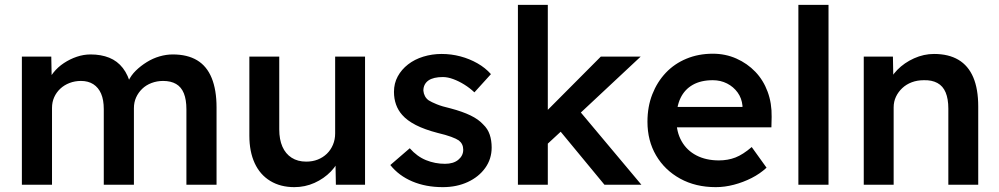

<svg xmlns="http://www.w3.org/2000/svg" viewBox="-20 -760 4111 790"><path d="M70 0V-527H191L193 -421L173 -413Q182 -439 200 -461.5Q218 -484 243 -500.5Q268 -517 296 -526.5Q324 -536 353 -536Q396 -536 429.5 -522.5Q463 -509 485.5 -480Q508 -451 519 -406L500 -410L508 -426Q519 -450 539 -469.5Q559 -489 584 -504.5Q609 -520 636.5 -528Q664 -536 691 -536Q751 -536 791 -512Q831 -488 851 -439Q871 -390 871 -318V0H747V-310Q747 -350 736.5 -376Q726 -402 704.5 -414.5Q683 -427 651 -427Q626 -427 603.5 -418.5Q581 -410 565 -394.5Q549 -379 540 -359Q531 -339 531 -315V0H407V-311Q407 -349 396 -374.5Q385 -400 364 -413.5Q343 -427 313 -427Q288 -427 266 -418.5Q244 -410 228 -395Q212 -380 203 -360Q194 -340 194 -316V0Z M1006 -202V-527H1129V-228Q1129 -186 1142 -156.5Q1155 -127 1180 -111Q1205 -95 1240 -95Q1266 -95 1287.5 -103.5Q1309 -112 1325 -127.5Q1341 -143 1350 -164.5Q1359 -186 1359 -211V-527H1482V0H1362L1360 -110L1382 -122Q1370 -84 1341.5 -54.5Q1313 -25 1274 -7.5Q1235 10 1191 10Q1134 10 1092 -15.5Q1050 -41 1028 -88.5Q1006 -136 1006 -202Z M1586 -81 1666 -150Q1696 -116 1733 -101Q1770 -86 1811 -86Q1828 -86 1841.5 -90Q1855 -94 1865 -102Q1875 -110 1880.5 -120.5Q1886 -131 1886 -144Q1886 -168 1868 -182Q1858 -189 1836.5 -197Q1815 -205 1781 -213Q1727 -227 1691 -245.5Q1655 -264 1635 -287Q1618 -306 1609.5 -330Q1601 -354 1601 -382Q1601 -417 1616.5 -445.5Q1632 -474 1659 -495Q1686 -516 1722 -527Q1758 -538 1797 -538Q1837 -538 1874.5 -528Q1912 -518 1944.5 -499.5Q1977 -481 2000 -455L1932 -380Q1913 -398 1890.5 -412Q1868 -426 1845 -434.5Q1822 -443 1802 -443Q1783 -443 1768 -439.5Q1753 -436 1743 -429Q1733 -422 1727.5 -411.5Q1722 -401 1722 -387Q1723 -375 1728.5 -364.5Q1734 -354 1744 -347Q1755 -340 1777 -331Q1799 -322 1834 -314Q1883 -301 1916 -285Q1949 -269 1968 -248Q1987 -230 1995 -206Q2003 -182 2003 -153Q2003 -106 1976.5 -69Q1950 -32 1904.5 -11Q1859 10 1802 10Q1732 10 1676.5 -13.5Q1621 -37 1586 -81Z M2370 -297 2619 0H2467L2287 -218L2234 -169V0H2111V-740H2234V-308L2452 -527H2616Z M2644 -259Q2644 -321 2664 -372Q2684 -423 2719.5 -460.5Q2755 -498 2804.5 -518.5Q2854 -539 2913 -539Q2965 -539 3010 -519Q3055 -499 3088 -464.5Q3121 -430 3138.5 -382.5Q3156 -335 3155 -279L3154 -236H2727L2704 -320H3051L3035 -303V-325Q3032 -356 3015 -379.5Q2998 -403 2971.5 -416.5Q2945 -430 2913 -430Q2864 -430 2830.5 -411Q2797 -392 2780 -356.5Q2763 -321 2763 -268Q2763 -217 2784.5 -179Q2806 -141 2845.5 -120.5Q2885 -100 2938 -100Q2975 -100 3006 -112Q3037 -124 3073 -155L3134 -70Q3107 -45 3072.5 -27.5Q3038 -10 3000 0Q2962 10 2925 10Q2842 10 2778.5 -25Q2715 -60 2679.5 -120.5Q2644 -181 2644 -259Z M3265 0V-740H3389V0Z M3534 -527H3654L3656 -419L3633 -407Q3643 -443 3672 -472.5Q3701 -502 3741 -520Q3781 -538 3823 -538Q3883 -538 3923.5 -514Q3964 -490 3984.5 -442Q4005 -394 4005 -322V0H3882V-313Q3882 -353 3871 -379.5Q3860 -406 3837 -418.5Q3814 -431 3781 -430Q3754 -430 3731.5 -421.5Q3709 -413 3692.5 -397.5Q3676 -382 3666.5 -362Q3657 -342 3657 -318V0H3596Q3578 0 3562.5 0Q3547 0 3534 0Z"/></svg>

Font: Mach Medium
Style: Regular
Weight: 500
Version: Version 1.002